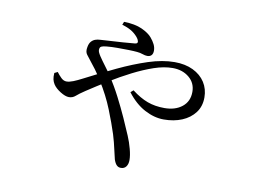

<svg xmlns="http://www.w3.org/2000/svg" viewBox="-71 -676 1142 849"><g transform="rotate(10 500.0 -251.5)"><path d="M415.5 -556.5 421 -570.6Q470.7 -569.6 502.3 -555.1Q533.8 -540.6 548.1 -523.3Q559.7 -509.7 566.5 -496Q573.3 -482.3 573.3 -467.7Q573.3 -454 566.6 -446.9Q559.9 -439.9 548.1 -439.9Q538.2 -439.9 526.6 -444.1Q515.1 -448.3 500.7 -449.5Q486.8 -450.9 462.6 -451.5Q438.4 -452 412.2 -452Q386.1 -452 364.1 -449.9Q347.6 -448.5 340.3 -444.7Q333.1 -440.9 333.1 -428.5Q333.1 -419.5 344.7 -402Q356.4 -384.5 371.9 -364Q387.5 -343.5 399.5 -325Q427.1 -283 449.9 -238.5Q472.7 -194 491.4 -152.6Q510.1 -111.2 524.1 -77.7Q535.5 -50.9 543.1 -22Q550.8 6.9 550.8 27.1Q550.8 45.5 542.5 56.7Q534.2 67.9 518.8 67.9Q507.4 67.9 499.9 60.3Q492.3 52.7 486.6 36Q482.6 21.9 476.4 -7.5Q470.2 -36.9 459.3 -72.9Q445.2 -117.2 421.3 -177.3Q397.4 -237.4 359.9 -296.8Q342.8 -324.5 330.3 -341.5Q317.7 -358.4 306.5 -372.1Q295.3 -386.7 285.7 -399Q276.2 -411.2 280.7 -433Q283.6 -449.5 291.4 -458.1Q299.1 -466.7 309.3 -470.2Q319.5 -473.7 330.2 -474Q340.8 -474.3 349.7 -475.3Q392.4 -477.3 431.2 -480.3Q470 -483.3 485.5 -484.8Q501.5 -486.4 494.1 -502.8Q487.8 -516.1 468.8 -531.4Q449.8 -546.7 415.5 -556.5ZM170.8 -301.3Q180.2 -288.5 191.5 -277.5Q202.8 -266.6 215.8 -266.6Q228.6 -266.6 246.2 -273.6Q263.7 -280.7 282.9 -290.7Q354.5 -327.8 423.2 -360.3Q491.9 -392.8 555.3 -413.5Q618.6 -434.1 672.9 -434.1Q720.5 -434.1 755.7 -417.1Q791 -400 810 -370.4Q829 -340.7 829 -302.9Q829 -262.5 807.5 -234.2Q785.9 -205.8 749.9 -190.8Q713.8 -175.8 668.3 -175.8Q625.5 -175.8 582.2 -198.8Q538.8 -221.7 502.7 -269.1L514.9 -279.6Q552 -251.2 586 -238.7Q620.1 -226.1 662.4 -226.1Q711.2 -226.1 741.7 -250.5Q772.3 -274.9 772.3 -317.8Q772.3 -357.5 742.6 -382.2Q712.8 -406.8 668.7 -406.8Q630 -406.8 585.2 -391.5Q540.3 -376.1 492.4 -351.7Q444.4 -327.3 397 -298Q349.5 -268.6 305.5 -239.6Q279.6 -222.4 267.3 -211.4Q255 -200.4 238.2 -200.4Q222.1 -200.4 199.6 -214.5Q177.1 -228.6 166.7 -244.6Q160.4 -254.3 157.8 -265.7Q155.2 -277.1 156.5 -294.3Z"/></g></svg>

Font: Early Summer Mincho VF
Style: Regular
Weight: 250
Designer: GuiWonder
Version: Version 1.002